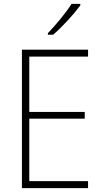

<svg xmlns="http://www.w3.org/2000/svg" viewBox="-20 -1063 530 990"><path d="M394 -1035V-1043H349C320 -997 270 -937 227 -892V-884H254C301 -924 361 -990 394 -1035ZM434 -93V-129H131V-451H417V-486H131V-771H434V-807H93V-93Z"/></svg>

Font: Noto Sans Kannada UI SemiCondensed ExtraLight
Style: Regular
Weight: 200
Width: 4
Designer: Jelle Bosma - Monotype Design Team
Foundry: Monotype Imaging Inc.
Version: Version 2.005